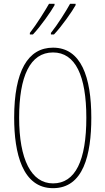

<svg xmlns="http://www.w3.org/2000/svg" viewBox="-20 -973 551 1003"><path d="M375 -946V-953H346C327 -918 280 -843 246 -801V-793H262C300 -832 359 -916 375 -946ZM265 -946V-953H236C216 -918 172 -847 136 -801V-793H152C190 -832 249 -916 265 -946ZM457 -358C457 -570 404 -724 257 -724C126 -724 54 -602 54 -358C54 -173 97 10 257 10C416 10 457 -165 457 -358ZM80 -358C80 -574 137 -699 257 -699C374 -699 431 -577 431 -358C431 -135 374 -15 257 -15C143 -15 80 -141 80 -358Z"/></svg>

Font: Noto Sans Khmer UI ExtraCondensed Thin
Style: Regular
Weight: 100
Width: 2
Designer: Danh Hong and the Monotype Design Team
Foundry: Monotype Imaging Inc.
Version: Version 2.002